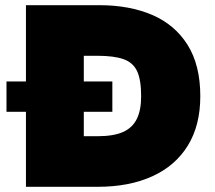

<svg xmlns="http://www.w3.org/2000/svg" viewBox="-20 -720 827 740"><path d="M5 -289V-406H413V-289ZM80 0V-700H363Q479 -700 566.5 -662.5Q654 -625 703 -547Q752 -469 752 -349Q752 -237 704 -159Q656 -81 567 -40.5Q478 0 356 0ZM303 -195H356Q417 -195 453.5 -211Q490 -227 507 -261Q524 -295 524 -349Q524 -412 508.5 -445.5Q493 -479 456 -492Q419 -505 356 -505H303Z"/></svg>

Font: REM Black
Style: Regular
Weight: 900
Designer: Octavio Pardo
Foundry: Ashler Design
Version: Version 1.005;gftools[0.9.28]